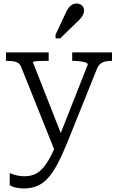

<svg xmlns="http://www.w3.org/2000/svg" viewBox="-20 -833 667 1085"><path d="M340 -39 330 -6 291 23 99 -456Q93 -470 82.5 -477Q72 -484 56.5 -486.5Q41 -489 20 -489H14V-537H255V-489H250Q230 -489 210.5 -488.5Q191 -488 178.5 -486.5Q166 -485 166 -481ZM356 -17Q328 51 302 99Q276 147 248.5 176Q221 205 188.5 218.5Q156 232 115 232Q89 232 67 226.5Q45 221 35 214V145Q38 146 49.5 150.5Q61 155 79 159Q97 163 117 163Q145 163 168.5 155Q192 147 214.5 125Q237 103 260 62Q283 21 308 -43L315 -60L476 -468Q476 -475 464 -479.5Q452 -484 433 -486.5Q414 -489 394 -489H388V-537H613V-489H607Q590 -489 574.5 -485.5Q559 -482 547 -472Q535 -462 527 -442ZM350 -757Q358 -775 367 -787.5Q376 -800 387 -806.5Q398 -813 412 -813Q432 -813 443.5 -801.5Q455 -790 455 -774Q455 -763 450.5 -752.5Q446 -742 438 -732Q430 -722 419 -712L320 -616H294V-637Z"/></svg>

Font: Roboto Serif Light
Style: Regular
Weight: 300
Designer: Greg Gazdowicz
Foundry: Commercial Type
Version: Version 1.008